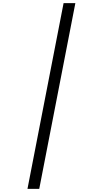

<svg xmlns="http://www.w3.org/2000/svg" viewBox="-20 -1000 603 1223"><path d="M155 203 385 -980H460L230 203Z"/></svg>

Font: Libra Sans Modern
Style: Bold Italic
Weight: 700
Italic angle: -12°
Foundry: Stefan Peev, Context Ltd
Version: Version 1.000